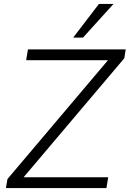

<svg xmlns="http://www.w3.org/2000/svg" viewBox="-20 -956 659 976"><path d="M10 0 18 -46 529 -650H113L122 -705H619L612 -660L100 -55H530L521 0ZM352 -765 483 -936H557L402 -765Z"/></svg>

Font: Nunito Sans Light
Style: Italic
Weight: 300
Italic angle: -9°
Designer: Vernon Adams
Foundry: Vernon Adams
Version: Version 3.006; ttfautohint (v1.8.3)